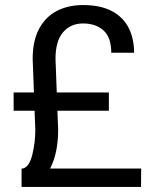

<svg xmlns="http://www.w3.org/2000/svg" viewBox="-20 -741 621 761"><path d="M539 0H65.5V-73H70.5Q96 -79.5 108 -127.5Q120 -175.5 120 -227.5L117 -302H34V-374.5H114.5L109.5 -508Q109.5 -579 134.8 -626.5Q160 -674 205 -697.5Q250 -721 309 -721Q378 -721 423 -697.2Q468 -673.5 489.8 -630.8Q511.5 -588 511.5 -532H421Q421 -592.5 390.5 -620.2Q360 -648 309 -648Q260 -648 230 -613.2Q200 -578.5 200 -508L205 -374.5H411.5V-302H207.5L210.5 -227.5Q210.5 -133.5 178.5 -73H539.5Z"/></svg>

Font: Roberto Sans
Style: Regular
Weight: 400
Designer: Google (font) & Cristiano Sobral (main changes)
Version: Version 1.500; ttfautohint (v1.8.4.7-5d5b-dirty)